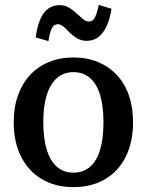

<svg xmlns="http://www.w3.org/2000/svg" viewBox="-20 -755 601 785"><path d="M524 -255Q524 -174 494 -114Q464 -54 409 -22Q354 10 280 10Q207 10 152 -22Q97 -54 66.5 -114Q36 -174 36 -255Q36 -316 53.5 -365Q71 -414 103 -448.5Q135 -483 180 -501.5Q225 -520 280 -520Q336 -520 380.5 -501.5Q425 -483 457.5 -448.5Q490 -414 507 -365Q524 -316 524 -255ZM157 -255Q157 -188 171.5 -142Q186 -96 213.5 -72.5Q241 -49 280 -49Q320 -49 347.5 -72.5Q375 -96 389 -142Q403 -188 403 -255Q403 -322 389 -367.5Q375 -413 347.5 -436.5Q320 -460 280 -460Q241 -460 213.5 -436.5Q186 -413 171.5 -367.5Q157 -322 157 -255ZM335 -588Q317 -588 302 -595Q287 -602 275 -612.5Q263 -623 253.5 -633Q244 -643 235 -649.5Q226 -656 217 -656Q200 -656 191.5 -638.5Q183 -621 178 -587L126 -602Q132 -647 144.5 -676Q157 -705 177 -719.5Q197 -734 224 -734Q241 -734 255.5 -727Q270 -720 281.5 -710.5Q293 -701 303.5 -691Q314 -681 323.5 -674Q333 -667 343 -667Q355 -667 362 -675Q369 -683 374 -698Q379 -713 384 -735L436 -719Q429 -675 415 -646Q401 -617 381 -602.5Q361 -588 335 -588Z"/></svg>

Font: Roboto Serif 28pt Condensed Medium
Style: Regular
Weight: 500
Width: 3
Designer: Greg Gazdowicz
Foundry: Commercial Type
Version: Version 1.008